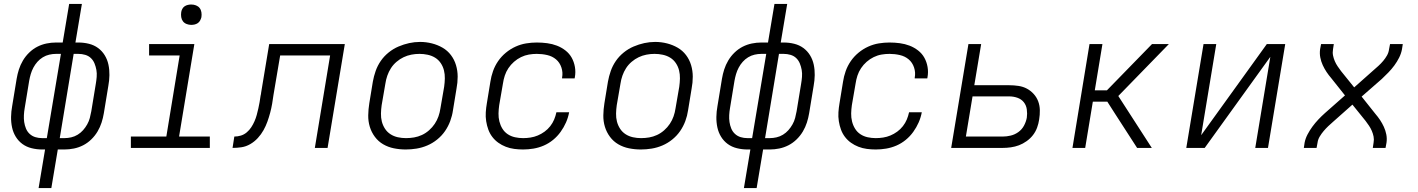

<svg xmlns="http://www.w3.org/2000/svg" viewBox="-20 -755 7240 980"><path d="M177 205 210 8H195Q168 8 141.5 1.5Q115 -5 94.5 -20Q74 -35 60.5 -57Q47 -79 41.5 -105Q36 -131 36.5 -158.5Q37 -186 42 -213L65 -353Q69 -377 76.5 -400.5Q84 -424 97 -446Q110 -468 129 -486.5Q148 -505 170.5 -516.5Q193 -528 217.5 -533Q242 -538 266 -538H300L333 -735H398L365 -538H380Q408 -538 434 -531.5Q460 -525 480.5 -510Q501 -495 514.5 -473Q528 -451 533.5 -425Q539 -399 538.5 -371.5Q538 -344 533 -317L510 -177Q506 -153 498.5 -129.5Q491 -106 478 -84Q465 -62 446 -43.5Q427 -25 404.5 -13.5Q382 -2 357.5 3Q333 8 309 8H275L242 205ZM195 -50H219L291 -480H266Q249 -480 231.5 -476Q214 -472 198.5 -462.5Q183 -453 171 -439.5Q159 -426 150.5 -410Q142 -394 137 -377Q132 -360 129 -343L106 -203Q103 -186 102 -167.5Q101 -149 103.5 -132Q106 -115 112.5 -99Q119 -83 131.5 -71.5Q144 -60 160.5 -55Q177 -50 195 -50ZM309 -50Q326 -50 343.5 -54Q361 -58 376.5 -67.5Q392 -77 404 -90.5Q416 -104 425 -120Q434 -136 438.5 -153Q443 -170 446 -187L469 -327Q472 -344 473.5 -362.5Q475 -381 472 -398Q469 -415 462.5 -431Q456 -447 444 -458.5Q432 -470 415 -475Q398 -480 380 -480H356L285 -50Z M648 0V-58H829L897 -472H741V-530H972L894 -58H1051V0ZM956 -628Q944 -628 932.5 -632.5Q921 -637 914 -646Q907 -655 905 -667.5Q903 -680 905 -693Q906 -701 910.5 -709.5Q915 -718 922.5 -723Q930 -728 939 -730Q948 -732 956 -732Q969 -732 980.5 -727.5Q992 -723 999 -714Q1006 -705 1008 -692.5Q1010 -680 1008 -667Q1006 -659 1001.5 -650.5Q997 -642 989.5 -637Q982 -632 973.5 -630Q965 -628 956 -628Z M1167 0 1176 -58Q1193 -58 1209.5 -63Q1226 -68 1239.5 -79.5Q1253 -91 1262.5 -105.5Q1272 -120 1279 -136Q1286 -152 1290.5 -168.5Q1295 -185 1298.5 -201Q1302 -217 1305 -233.5Q1308 -250 1310 -266Q1311 -271 1312 -275Q1313 -279 1313 -283L1354 -530H1740L1652 0H1587L1665 -472H1410L1376 -271Q1373 -248 1369 -225Q1365 -202 1359 -179.5Q1353 -157 1345 -134.5Q1337 -112 1325 -90.5Q1313 -69 1296 -50.5Q1279 -32 1257.5 -19.5Q1236 -7 1213 -3.5Q1190 0 1167 0Z M2051 8Q2020 8 1990.5 2Q1961 -4 1936 -18.5Q1911 -33 1893.5 -56.5Q1876 -80 1867.5 -108Q1859 -136 1859.5 -166.5Q1860 -197 1865 -228L1883 -338Q1888 -366 1897.5 -393Q1907 -420 1923.5 -444Q1940 -468 1963.5 -487Q1987 -506 2014 -517.5Q2041 -529 2068.5 -535Q2096 -541 2124 -541Q2155 -541 2184.5 -533.5Q2214 -526 2239 -511.5Q2264 -497 2281.5 -474Q2299 -451 2307.5 -422.5Q2316 -394 2316 -363.5Q2316 -333 2310 -302L2292 -192Q2288 -164 2278 -137Q2268 -110 2251.5 -86Q2235 -62 2211.5 -43Q2188 -24 2161 -12.5Q2134 -1 2106 3.5Q2078 8 2051 8ZM2052 -50Q2073 -50 2093.5 -53.5Q2114 -57 2133.5 -66Q2153 -75 2170 -90Q2187 -105 2199 -123Q2211 -141 2218 -161Q2225 -181 2228 -202L2247 -312Q2250 -333 2250.5 -354.5Q2251 -376 2246 -396Q2241 -416 2229.5 -433Q2218 -450 2201 -460.5Q2184 -471 2163 -475.5Q2142 -480 2121 -480Q2100 -480 2079.5 -476Q2059 -472 2040 -463Q2021 -454 2004 -439.5Q1987 -425 1975.5 -407Q1964 -389 1957 -369Q1950 -349 1947 -328L1928 -218Q1925 -197 1924.5 -175.5Q1924 -154 1929 -134.5Q1934 -115 1945 -98Q1956 -81 1973 -70Q1990 -59 2010.5 -54.5Q2031 -50 2052 -50Z M2650 8Q2627 8 2604.5 5Q2582 2 2561.5 -6Q2541 -14 2523.5 -26.5Q2506 -39 2493 -56Q2480 -73 2472.5 -93.5Q2465 -114 2461.5 -136.5Q2458 -159 2459.5 -182Q2461 -205 2465 -228L2483 -338Q2487 -365 2496.5 -392Q2506 -419 2522.5 -443Q2539 -467 2562 -486Q2585 -505 2611.5 -517Q2638 -529 2665.5 -533.5Q2693 -538 2720 -538Q2747 -538 2773 -534.5Q2799 -531 2822.5 -522Q2846 -513 2866 -497.5Q2886 -482 2898 -460.5Q2910 -439 2914.5 -413Q2919 -387 2914 -360Q2914 -359 2913.5 -357.5Q2913 -356 2913 -355H2849Q2849 -356 2849 -357Q2849 -358 2849 -359Q2854 -385 2845.5 -410.5Q2837 -436 2818 -452Q2799 -468 2773 -474Q2747 -480 2720 -480Q2700 -480 2679.5 -476.5Q2659 -473 2639.5 -463.5Q2620 -454 2603.5 -439.5Q2587 -425 2575 -407Q2563 -389 2556.5 -369Q2550 -349 2547 -328L2528 -218Q2525 -197 2524.5 -176Q2524 -155 2529 -135Q2534 -115 2544.5 -98Q2555 -81 2571.5 -70Q2588 -59 2608.5 -54.5Q2629 -50 2650 -50Q2669 -50 2688 -53Q2707 -56 2725 -63.5Q2743 -71 2759.5 -83Q2776 -95 2788.5 -111Q2801 -127 2808.5 -145Q2816 -163 2820 -182H2885Q2880 -155 2869 -130Q2858 -105 2841.5 -82Q2825 -59 2803 -41Q2781 -23 2755.5 -12Q2730 -1 2703 3.5Q2676 8 2650 8Z M3251 8Q3220 8 3190.5 2Q3161 -4 3136 -18.5Q3111 -33 3093.5 -56.5Q3076 -80 3067.5 -108Q3059 -136 3059.5 -166.5Q3060 -197 3065 -228L3083 -338Q3088 -366 3097.5 -393Q3107 -420 3123.5 -444Q3140 -468 3163.5 -487Q3187 -506 3214 -517.5Q3241 -529 3268.5 -535Q3296 -541 3324 -541Q3355 -541 3384.5 -533.5Q3414 -526 3439 -511.5Q3464 -497 3481.5 -474Q3499 -451 3507.5 -422.5Q3516 -394 3516 -363.5Q3516 -333 3510 -302L3492 -192Q3488 -164 3478 -137Q3468 -110 3451.5 -86Q3435 -62 3411.5 -43Q3388 -24 3361 -12.5Q3334 -1 3306 3.5Q3278 8 3251 8ZM3252 -50Q3273 -50 3293.5 -53.5Q3314 -57 3333.5 -66Q3353 -75 3370 -90Q3387 -105 3399 -123Q3411 -141 3418 -161Q3425 -181 3428 -202L3447 -312Q3450 -333 3450.5 -354.5Q3451 -376 3446 -396Q3441 -416 3429.5 -433Q3418 -450 3401 -460.5Q3384 -471 3363 -475.5Q3342 -480 3321 -480Q3300 -480 3279.5 -476Q3259 -472 3240 -463Q3221 -454 3204 -439.5Q3187 -425 3175.5 -407Q3164 -389 3157 -369Q3150 -349 3147 -328L3128 -218Q3125 -197 3124.5 -175.5Q3124 -154 3129 -134.5Q3134 -115 3145 -98Q3156 -81 3173 -70Q3190 -59 3210.5 -54.5Q3231 -50 3252 -50Z M3777 205 3810 8H3795Q3768 8 3741.5 1.5Q3715 -5 3694.5 -20Q3674 -35 3660.5 -57Q3647 -79 3641.5 -105Q3636 -131 3636.5 -158.5Q3637 -186 3642 -213L3665 -353Q3669 -377 3676.5 -400.5Q3684 -424 3697 -446Q3710 -468 3729 -486.5Q3748 -505 3770.5 -516.5Q3793 -528 3817.5 -533Q3842 -538 3866 -538H3900L3933 -735H3998L3965 -538H3980Q4008 -538 4034 -531.5Q4060 -525 4080.5 -510Q4101 -495 4114.5 -473Q4128 -451 4133.5 -425Q4139 -399 4138.5 -371.5Q4138 -344 4133 -317L4110 -177Q4106 -153 4098.5 -129.5Q4091 -106 4078 -84Q4065 -62 4046 -43.5Q4027 -25 4004.5 -13.5Q3982 -2 3957.5 3Q3933 8 3909 8H3875L3842 205ZM3795 -50H3819L3891 -480H3866Q3849 -480 3831.5 -476Q3814 -472 3798.5 -462.5Q3783 -453 3771 -439.5Q3759 -426 3750.5 -410Q3742 -394 3737 -377Q3732 -360 3729 -343L3706 -203Q3703 -186 3702 -167.5Q3701 -149 3703.5 -132Q3706 -115 3712.5 -99Q3719 -83 3731.5 -71.5Q3744 -60 3760.5 -55Q3777 -50 3795 -50ZM3909 -50Q3926 -50 3943.5 -54Q3961 -58 3976.5 -67.5Q3992 -77 4004 -90.5Q4016 -104 4025 -120Q4034 -136 4038.5 -153Q4043 -170 4046 -187L4069 -327Q4072 -344 4073.5 -362.5Q4075 -381 4072 -398Q4069 -415 4062.5 -431Q4056 -447 4044 -458.5Q4032 -470 4015 -475Q3998 -480 3980 -480H3956L3885 -50Z M4450 8Q4427 8 4404.5 5Q4382 2 4361.5 -6Q4341 -14 4323.5 -26.5Q4306 -39 4293 -56Q4280 -73 4272.5 -93.5Q4265 -114 4261.5 -136.5Q4258 -159 4259.5 -182Q4261 -205 4265 -228L4283 -338Q4287 -365 4296.5 -392Q4306 -419 4322.5 -443Q4339 -467 4362 -486Q4385 -505 4411.5 -517Q4438 -529 4465.5 -533.5Q4493 -538 4520 -538Q4547 -538 4573 -534.5Q4599 -531 4622.5 -522Q4646 -513 4666 -497.5Q4686 -482 4698 -460.5Q4710 -439 4714.5 -413Q4719 -387 4714 -360Q4714 -359 4713.5 -357.5Q4713 -356 4713 -355H4649Q4649 -356 4649 -357Q4649 -358 4649 -359Q4654 -385 4645.5 -410.5Q4637 -436 4618 -452Q4599 -468 4573 -474Q4547 -480 4520 -480Q4500 -480 4479.5 -476.5Q4459 -473 4439.5 -463.5Q4420 -454 4403.5 -439.5Q4387 -425 4375 -407Q4363 -389 4356.5 -369Q4350 -349 4347 -328L4328 -218Q4325 -197 4324.5 -176Q4324 -155 4329 -135Q4334 -115 4344.5 -98Q4355 -81 4371.5 -70Q4388 -59 4408.5 -54.5Q4429 -50 4450 -50Q4469 -50 4488 -53Q4507 -56 4525 -63.5Q4543 -71 4559.5 -83Q4576 -95 4588.5 -111Q4601 -127 4608.5 -145Q4616 -163 4620 -182H4685Q4680 -155 4669 -130Q4658 -105 4641.5 -82Q4625 -59 4603 -41Q4581 -23 4555.5 -12Q4530 -1 4503 3.5Q4476 8 4450 8Z M4835 0 4923 -530H4988L4953 -320H5131Q5155 -320 5178.5 -316.5Q5202 -313 5221.5 -302.5Q5241 -292 5256 -275.5Q5271 -259 5279 -238Q5287 -217 5287.5 -193Q5288 -169 5284 -145Q5281 -124 5273.5 -103.5Q5266 -83 5252.5 -65.5Q5239 -48 5220 -34.5Q5201 -21 5181 -13.5Q5161 -6 5139.5 -3Q5118 0 5098 0ZM4910 -58H5098Q5118 -58 5139 -63Q5160 -68 5178 -81Q5196 -94 5206.5 -113.5Q5217 -133 5221 -154Q5224 -175 5221 -196.5Q5218 -218 5205.5 -233.5Q5193 -249 5173 -256Q5153 -263 5131 -263H4944Z M5454 0 5541 -530H5607L5568 -294H5630L5860 -530H5946L5688 -265L5859 0H5784L5671 -175L5632 -236H5558L5519 0Z M6035 0 6123 -530H6188L6111 -65L6446 -530H6540L6452 0H6387L6464 -465L6129 0Z M6635 0 6639 -27Q6643 -48 6654 -69Q6665 -90 6679 -109Q6693 -128 6709 -145Q6725 -162 6743 -178L6845 -268L6775 -356Q6762 -371 6751 -387.5Q6740 -404 6731.5 -422.5Q6723 -441 6719 -461.5Q6715 -482 6718 -504L6723 -530H6788L6784 -504Q6781 -487 6784 -472Q6787 -457 6793 -443Q6799 -429 6807.5 -416.5Q6816 -404 6825 -392L6892 -309L6990 -396Q7003 -407 7016 -419Q7029 -431 7040 -444Q7051 -457 7059.5 -472Q7068 -487 7070 -504L7075 -530H7140L7136 -504Q7132 -482 7121.5 -461Q7111 -440 7097 -421Q7083 -402 7066.5 -385Q7050 -368 7033 -352L6930 -262L7000 -174Q7013 -159 7024 -142.5Q7035 -126 7043.5 -107.5Q7052 -89 7056 -68.5Q7060 -48 7057 -27L7052 0H6987L6991 -27Q6994 -43 6991 -58Q6988 -73 6982 -87Q6976 -101 6967.5 -113.5Q6959 -126 6950 -138L6883 -221L6785 -134Q6772 -123 6759.5 -111Q6747 -99 6736 -86Q6725 -73 6716 -58Q6707 -43 6705 -27L6700 0Z"/></svg>

Font: Iosevka Curly LtExObl
Style: Regular
Weight: 300
Width: 7
Italic angle: -9°
Monospace: yes
Designer: Belleve Invis
Foundry: Belleve Invis
Version: Version 11.1.0; ttfautohint (v1.8.3)